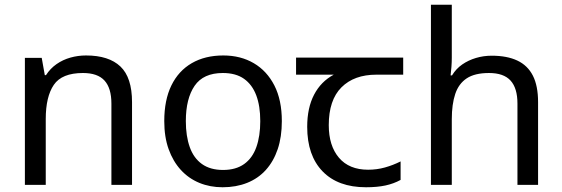

<svg xmlns="http://www.w3.org/2000/svg" viewBox="-20 -780 2371 810"><path d="M343 -546Q439 -546 488 -499.5Q537 -453 537 -349V0H450V-343Q450 -408 421 -440Q392 -472 330 -472Q241 -472 207 -422Q173 -372 173 -278V0H85V-536H156L169 -463H174Q192 -491 218.5 -509.5Q245 -528 277 -537Q309 -546 343 -546Z M1169 -269Q1169 -202 1151.5 -150.5Q1134 -99 1101.5 -63Q1069 -27 1022.5 -8.5Q976 10 919 10Q866 10 821 -8.5Q776 -27 743 -63Q710 -99 691.5 -150.5Q673 -202 673 -269Q673 -358 703 -419.5Q733 -481 789 -513.5Q845 -546 922 -546Q995 -546 1050.5 -513.5Q1106 -481 1137.5 -419.5Q1169 -358 1169 -269ZM764 -269Q764 -206 780.5 -159.5Q797 -113 832 -88Q867 -63 921 -63Q975 -63 1010 -88Q1045 -113 1061.5 -159.5Q1078 -206 1078 -269Q1078 -333 1061 -378Q1044 -423 1009.5 -447.5Q975 -472 920 -472Q838 -472 801 -418Q764 -364 764 -269Z M1524 10Q1406 10 1341 -57Q1276 -124 1276 -245Q1276 -325 1305 -380.5Q1334 -436 1388 -465H1229V-537H1681V-465H1568Q1474 -465 1420.5 -411.5Q1367 -358 1367 -252Q1367 -165 1410 -114.5Q1453 -64 1533 -64Q1570 -64 1604 -73.5Q1638 -83 1670 -99V-21Q1641 -5 1606 2.5Q1571 10 1524 10Z M1886 -537Q1886 -518 1884.5 -498Q1883 -478 1881 -462H1887Q1904 -490 1930 -508Q1956 -526 1988 -535.5Q2020 -545 2054 -545Q2119 -545 2162.5 -524.5Q2206 -504 2228 -461Q2250 -418 2250 -349V0H2163V-343Q2163 -408 2134 -440Q2105 -472 2043 -472Q1983 -472 1949 -449.5Q1915 -427 1900.5 -383.5Q1886 -340 1886 -277V0H1798V-760H1886Z"/></svg>

Font: utelugu15
Style: Book
Weight: 400
Designer: Jelle Bosma - Monotype Design Team
Foundry: Monotype Imaging Inc.
Version: Version 2.003